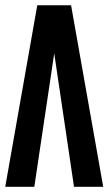

<svg xmlns="http://www.w3.org/2000/svg" viewBox="-25 -715 415 735"><path d="M117.7 -694.8H247.1L370.1 0H258.3L182.6 -510.7L106.4 0H-4.9Z"/></svg>

Font: Horta
Style: Regular
Weight: 600
Width: 3
Version: Version 0.11